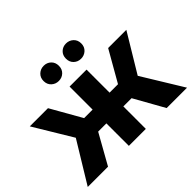

<svg xmlns="http://www.w3.org/2000/svg" viewBox="-160 -991 1232 1232"><g transform="rotate(-45 456.5 -375.0)"><path d="M722 0 579 -255 705 -330 907 0ZM487 -204V-329H674V-204ZM721 -251 574 -267 729 -538H894ZM190 0H6L207 -330L333 -255ZM533 0H379V-538H533ZM425 -204H239V-329H425ZM191 -251 18 -538H183L337 -267ZM558 -612Q529 -612 509 -631Q489 -650 489 -681Q489 -712 509 -731Q529 -750 558 -750Q587 -750 607.5 -731Q628 -712 628 -681Q628 -650 607.5 -631Q587 -612 558 -612ZM356 -612Q327 -612 306.5 -631Q286 -650 286 -681Q286 -712 306.5 -731Q327 -750 356 -750Q385 -750 405 -731Q425 -712 425 -681Q425 -650 405 -631Q385 -612 356 -612Z"/></g></svg>

Font: MOST Montserrat
Style: Bold
Weight: 700
Designer: Julieta Ulanovsky
Foundry: Julieta Ulanovsky
Version: Version 8.000;March 11, 2024;FontCreator 15.0.0.2926 64-bit